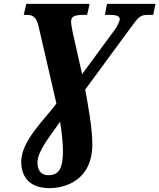

<svg xmlns="http://www.w3.org/2000/svg" viewBox="-20 -734 825 994"><path d="M458 12C458 -74 434 -200 421 -270L659 -594C696 -644 705 -657 745 -657H773L785 -714H534L523 -657H550C581 -657 599 -651 600 -636C601 -625 585 -594 574 -580L405 -350L355 -573C349 -605 348 -612 348 -623C348 -651 371 -657 413 -657H431L444 -714H116L103 -657H118C145 -657 167 -650 179 -601L272 -198C215 -119 90 -7 90 103C90 186 137 240 236 240C309 240 458 206 458 12ZM174 108C174 48 238 -27 291 -104C300 -52 305 2 306 45C306 139 285 173 230 173C194 173 174 149 174 108Z"/></svg>

Font: Noto Serif SemiCondensed Extra
Style: Italic
Weight: 800
Width: 4
Italic angle: -12°
Designer: Monotype Design Team
Foundry: Monotype Imaging Inc.
Version: Version 1.901